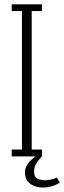

<svg xmlns="http://www.w3.org/2000/svg" viewBox="-20 -720 296 884"><path d="M34 0V-31.5H81V-669H34V-700H173V-669H126V-31.5H173V0ZM177 143.5Q158.5 143.5 139.5 137Q120.5 130.5 107.8 115.2Q95 100 95 74Q95 52.5 106.8 36Q118.5 19.5 134 7.5Q149.5 -4.5 160.5 -10L173 0Q163 10 150 28Q137 46 137 70Q137 96.5 153.5 103.2Q170 110 186.5 110Q198 110 214.2 106.8Q230.5 103.5 241.5 97.5L255.5 120.5Q244 129 223.2 136.2Q202.5 143.5 177 143.5Z"/></svg>

Font: Imbue Thin 10pt ExtraLight
Style: Regular
Weight: 250
Version: Version 1.102